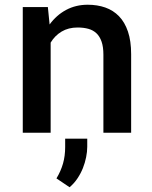

<svg xmlns="http://www.w3.org/2000/svg" viewBox="-20 -558 640 807"><path d="M181.2 -528.3 188.5 -455.1Q217.3 -494.6 258.1 -516.4Q298.8 -538.1 348.6 -538.1Q389.2 -538.1 422.6 -526.4Q456.1 -514.6 480.2 -489.7Q504.4 -464.8 517.8 -425.3Q531.2 -385.7 531.2 -330.1V0H414.6V-328.1Q414.6 -360.8 407 -382.8Q399.4 -404.8 385.5 -418Q371.6 -431.2 351.6 -436.8Q331.5 -442.4 306.2 -442.4Q267.6 -442.4 239 -425.3Q210.4 -408.2 192.9 -378.9V0H75.7V-528.3ZM346.7 58.6Q346.7 79.6 342 102.8Q337.4 126 328.4 148.7Q319.3 171.4 305.4 192.1Q291.5 212.9 272.5 229L217.3 191.9Q235.8 161.1 244.9 129.2Q253.9 97.2 253.9 60.1V24.9H346.7Z"/></svg>

Font: Roboto Mono
Style: Regular
Weight: 500
Designer: Google
Version: Version 2.000986; 2015; ttfautohint (v1.3)